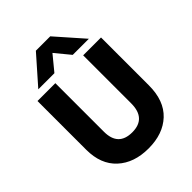

<svg xmlns="http://www.w3.org/2000/svg" viewBox="-251 -1029 1171 1171"><g transform="rotate(-45 334.0 -444.0)"><path d="M253 -721H114L270 -898H394L550 -721H411L332 -817ZM608 -261Q608 -129 534 -59.5Q460 10 335 10Q210 10 135 -59Q60 -128 60 -254V-674H214V-255Q214 -130 334 -130Q454 -130 454 -260V-674H608Z"/></g></svg>

Font: Hind Colombo
Style: Bold
Weight: 700
Designer: Jyotish Sonowal, Aditi Pimprikar
Foundry: Indian Type Foundry
Version: Version 1.000;PS 1.0;hotconv 1.0.86;makeotf.lib2.5.63406; tt